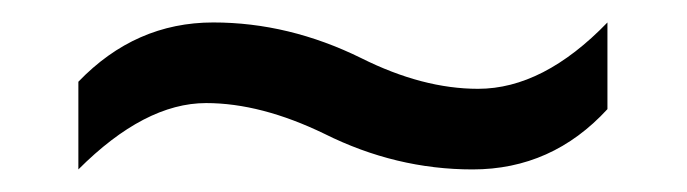

<svg xmlns="http://www.w3.org/2000/svg" viewBox="-20 -438 612 171"><path d="M521 -340.8Q471.7 -287.1 400.9 -287.1Q332.5 -287.1 269 -318.8Q212.4 -346.2 163.6 -346.2Q108.9 -346.2 49.8 -287.1V-365.2Q100.6 -418 169.9 -418Q237.3 -418 301.8 -386.2Q356.4 -358.9 405.8 -358.9Q463.9 -358.9 521 -418Z"/></svg>

Font: Nokora
Style: Regular
Weight: 400
Designer: Danh Hong
Foundry: Danh Hong
Version: Version 9.000